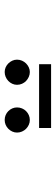

<svg xmlns="http://www.w3.org/2000/svg" viewBox="278 -1300 243 840"><g transform="rotate(90 400.0 -880.5)"><path d="M261.5 -982H540.5V-929.5H261.5ZM351.5 -833Q351.5 -822 347 -812.2Q342.5 -802.5 334.8 -795Q327 -787.5 316.8 -783.2Q306.5 -779 295.5 -779Q285 -779 275.2 -783.2Q265.5 -787.5 258 -795Q250.5 -802.5 246 -812.2Q241.5 -822 241.5 -833Q241.5 -844.5 246 -854.8Q250.5 -865 258 -872.5Q265.5 -880 275.2 -884.5Q285 -889 295.5 -889Q306.5 -889 316.8 -884.5Q327 -880 334.8 -872.5Q342.5 -865 347 -854.8Q351.5 -844.5 351.5 -833ZM560.5 -833Q560.5 -822 556 -812.2Q551.5 -802.5 544 -795Q536.5 -787.5 526.5 -783.2Q516.5 -779 505.5 -779Q494 -779 484 -783.2Q474 -787.5 466.5 -795Q459 -802.5 454.8 -812.2Q450.5 -822 450.5 -833Q450.5 -844.5 454.8 -854.8Q459 -865 466.5 -872.5Q474 -880 484 -884.5Q494 -889 505.5 -889Q516.5 -889 526.5 -884.5Q536.5 -880 544 -872.5Q551.5 -865 556 -854.8Q560.5 -844.5 560.5 -833Z"/></g></svg>

Font: Lato
Style: Regular
Weight: 400
Designer: Lukasz Dziedzic with Adam Twardoch and Botio Nikoltchev
Foundry: tyPoland Lukasz Dziedzic
Version: Version 2.015; 2015-08-06; http://www.latofonts.com/